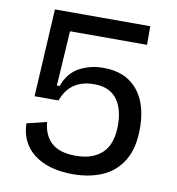

<svg xmlns="http://www.w3.org/2000/svg" viewBox="-77 -730 748 813"><g transform="rotate(10 297.0 -323.0)"><path d="M290 14Q219 14 167.5 -7.5Q116 -29 88 -69Q60 -109 59 -164L144 -185Q149 -128 183.5 -96.5Q218 -65 288 -65Q361 -65 401.5 -103.5Q442 -142 442 -224Q442 -254 435.5 -281.5Q429 -309 414.5 -330.5Q400 -352 375 -364.5Q350 -377 313 -377Q282 -377 258.5 -369Q235 -361 219 -347.5Q203 -334 192.5 -317.5Q182 -301 176 -283H73L94 -660H504V-580H173L158 -344H170Q191 -403 237.5 -427.5Q284 -452 338 -452Q406 -452 449.5 -423.5Q493 -395 514.5 -344.5Q536 -294 536 -226Q536 -140 503.5 -87Q471 -34 415.5 -10Q360 14 290 14Z"/></g></svg>

Font: Bricolage Grotesque 96pt ExtraBold
Style: Regular
Weight: 400
Version: Version 1.001;gftools[0.9.33.dev8+g029e19f]